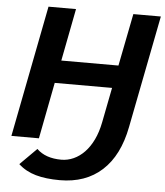

<svg xmlns="http://www.w3.org/2000/svg" viewBox="-59 -740 861 1001"><g transform="rotate(5 371.0 -240.0)"><path d="M291 208Q218 208 165 193Q112 178 74 143L161 56Q207 101 290 101Q323 101 354 87Q385 73 411 46Q437 19 456 -20.5Q475 -60 485 -111L521 -295H221L164 0H20L154 -688H298L245 -414H544L598 -688H742L627 -100Q598 51 512 129.5Q426 208 291 208Z"/></g></svg>

Font: Libra Sans Modern
Style: Bold Italic
Weight: 700
Italic angle: -12°
Foundry: Stefan Peev, Context Ltd
Version: Version 1.000